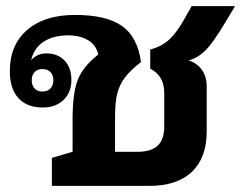

<svg xmlns="http://www.w3.org/2000/svg" viewBox="-20 -609 790 629"><path d="M518.1 -303.2Q518.1 -335.4 504.9 -355.2Q491.7 -375 472.2 -383.8V-446.8Q510.3 -457 534.2 -479.2Q558.1 -501.5 580.1 -540L607.9 -588.9H750L717.8 -535.2Q677.7 -467.8 652.6 -443.4Q627.4 -418.9 598.1 -411.1Q627.4 -401.4 642.3 -378.9Q657.2 -356.4 657.2 -327.1V-178.2Q657.2 -92.3 608.6 -46.1Q560.1 0 469.2 0H149.9V-91.8L217.8 -111.8V-219.2Q217.8 -304.7 235.1 -348.1Q252.4 -391.6 301.8 -430.2Q294.9 -462.4 267.8 -477.8Q240.7 -493.2 203.1 -493.2Q155.8 -493.2 123.8 -472.9Q91.8 -452.6 82 -412.1Q102.1 -434.1 131.8 -434.1Q169.4 -434.1 191.7 -410.4Q213.9 -386.7 213.9 -347.2Q213.9 -306.2 188 -281.5Q162.1 -256.8 120.1 -256.8Q68.4 -256.8 40.3 -287.6Q12.2 -318.4 12.2 -376Q12.2 -461.9 69.1 -511Q126 -560.1 226.1 -560.1Q327.6 -560.1 379.2 -524.2Q430.7 -488.3 441.9 -405.8Q406.7 -378.4 389.2 -355Q371.6 -331.5 364.3 -303.5Q356.9 -275.4 356.9 -224.1V-111.8H432.1Q473.6 -111.8 495.8 -131.1Q518.1 -150.4 518.1 -196.8ZM154.8 -346.2Q154.8 -362.8 145.3 -372.8Q135.7 -382.8 119.1 -382.8Q102.5 -382.8 93.3 -372.8Q84 -362.8 84 -346.2Q84 -329.1 93.3 -319.1Q102.5 -309.1 119.1 -309.1Q135.7 -309.1 145.3 -319.1Q154.8 -329.1 154.8 -346.2Z"/></svg>

Font: Droid Sans Thai
Style: Bold
Weight: 700
Designer: Steve Matteson
Foundry: Ascender Corporation
Version: Version 1.00